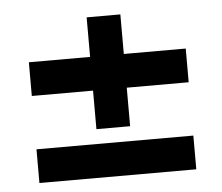

<svg xmlns="http://www.w3.org/2000/svg" viewBox="-41 -538 642 556"><g transform="rotate(-5 280.0 -260.0)"><path d="M52 -280V-378H230V-493H328V-378H508V-280H328V-168H230V-280ZM52 -125H508V-27H52Z"/></g></svg>

Font: Titillium Web[RUS by Daymarius]
Style: Regular
Weight: 600
Designer: Cyrillization by Daymarius
Foundry: Cyrillization by Daymarius
Version: Version 1.002 September 11, 2018